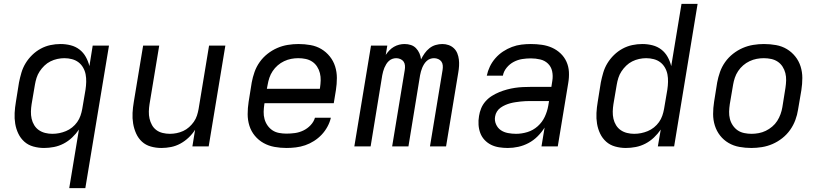

<svg xmlns="http://www.w3.org/2000/svg" viewBox="-20 -755 4240 990"><path d="M337 215 387 -87Q372 -65 352 -46Q332 -27 308 -14.5Q284 -2 258 3Q232 8 207 8Q179 8 152 0.5Q125 -7 105.5 -24.5Q86 -42 74.5 -66Q63 -90 58.5 -117Q54 -144 55.5 -172.5Q57 -201 62 -230L78 -330Q83 -355 90.5 -380.5Q98 -406 112 -429Q126 -452 146 -471.5Q166 -491 190 -504Q214 -517 240 -522.5Q266 -528 292 -528Q319 -528 344.5 -521.5Q370 -515 390 -499.5Q410 -484 422.5 -461.5Q435 -439 441 -414L458 -520H542L420 215ZM250 -65Q268 -65 285.5 -68.5Q303 -72 320 -79Q337 -86 352 -98Q367 -110 378 -125.5Q389 -141 395 -158.5Q401 -176 404 -193L421 -293Q424 -313 424.5 -333Q425 -353 421.5 -371.5Q418 -390 408.5 -406.5Q399 -423 384.5 -434Q370 -445 351 -450Q332 -455 312 -455Q294 -455 275.5 -451Q257 -447 240 -438.5Q223 -430 209 -416.5Q195 -403 184.5 -387Q174 -371 168.5 -353.5Q163 -336 160 -318L143 -218Q140 -199 139.5 -180Q139 -161 143 -143Q147 -125 156.5 -109.5Q166 -94 180.5 -84Q195 -74 213 -69.5Q231 -65 250 -65Z M812 8Q784 8 757.5 0.5Q731 -7 712 -24.5Q693 -42 682 -66.5Q671 -91 666.5 -118Q662 -145 663.5 -173Q665 -201 670 -230L718 -520H801L751 -218Q748 -199 747.5 -180Q747 -161 751 -143.5Q755 -126 763.5 -110.5Q772 -95 786 -84.5Q800 -74 818.5 -69.5Q837 -65 856 -65Q873 -65 890.5 -68.5Q908 -72 924.5 -79.5Q941 -87 955 -99.5Q969 -112 979.5 -127Q990 -142 995.5 -159Q1001 -176 1004 -193L1058 -520H1142L1056 0H972L986 -86Q972 -64 952.5 -45.5Q933 -27 910 -14.5Q887 -2 862 3Q837 8 812 8Z M1457 8Q1426 8 1395.5 2.5Q1365 -3 1339 -17.5Q1313 -32 1294 -55Q1275 -78 1266 -106.5Q1257 -135 1257 -166.5Q1257 -198 1262 -230L1278 -330Q1283 -357 1292.5 -384Q1302 -411 1319 -435Q1336 -459 1359.5 -477.5Q1383 -496 1409.5 -507.5Q1436 -519 1464 -523.5Q1492 -528 1519 -528Q1551 -528 1581.5 -522.5Q1612 -517 1637 -502Q1662 -487 1680.5 -464Q1699 -441 1708 -412.5Q1717 -384 1717 -353Q1717 -322 1712 -290L1701 -223H1344L1343 -218Q1340 -198 1339.5 -178.5Q1339 -159 1344 -141Q1349 -123 1359.5 -108Q1370 -93 1385 -83Q1400 -73 1419 -69.5Q1438 -66 1457 -66Q1479 -66 1501 -69Q1523 -72 1544 -82Q1565 -92 1581.5 -109.5Q1598 -127 1604 -148H1686Q1681 -125 1668.5 -102Q1656 -79 1638.5 -60.5Q1621 -42 1599 -28Q1577 -14 1553.5 -6Q1530 2 1505.5 5Q1481 8 1457 8ZM1356 -297H1629L1630 -302Q1633 -322 1633.5 -341Q1634 -360 1629.5 -378Q1625 -396 1615 -411.5Q1605 -427 1590 -437Q1575 -447 1556.5 -451Q1538 -455 1518 -455Q1500 -455 1481.5 -451.5Q1463 -448 1445 -439.5Q1427 -431 1412 -418Q1397 -405 1386 -388.5Q1375 -372 1369 -354Q1363 -336 1360 -318Z M1807 0 1893 -520H1977L1969 -472Q1977 -484 1987.5 -495Q1998 -506 2011 -513.5Q2024 -521 2038 -524.5Q2052 -528 2066 -528Q2083 -528 2098.5 -523Q2114 -518 2125 -506.5Q2136 -495 2142.5 -480.5Q2149 -466 2151 -449Q2159 -465 2169.5 -480Q2180 -495 2194.5 -506.5Q2209 -518 2226.5 -523Q2244 -528 2261 -528Q2278 -528 2293.5 -522.5Q2309 -517 2320.5 -506Q2332 -495 2338 -480Q2344 -465 2346 -448.5Q2348 -432 2347 -415Q2346 -398 2343 -381L2280 0H2197L2262 -394Q2264 -406 2263 -417.5Q2262 -429 2256 -437.5Q2250 -446 2239.5 -450.5Q2229 -455 2218 -455Q2208 -455 2198 -451.5Q2188 -448 2180 -440.5Q2172 -433 2166.5 -424Q2161 -415 2157 -405.5Q2153 -396 2150.5 -386.5Q2148 -377 2146 -367L2086 0H2002L2067 -394Q2069 -406 2068 -417.5Q2067 -429 2061 -437.5Q2055 -446 2044.5 -450.5Q2034 -455 2023 -455Q2013 -455 2003 -451.5Q1993 -448 1985 -440.5Q1977 -433 1971.5 -424Q1966 -415 1962 -405.5Q1958 -396 1955.5 -386.5Q1953 -377 1951 -367L1891 0Z M2599 8H2598Q2576 8 2553.5 4.5Q2531 1 2512 -8.5Q2493 -18 2478.5 -33.5Q2464 -49 2456.5 -69Q2449 -89 2447.5 -111.5Q2446 -134 2450 -157Q2453 -177 2461 -196.5Q2469 -216 2483.5 -232.5Q2498 -249 2516.5 -260.5Q2535 -272 2554.5 -280Q2574 -288 2594.5 -293.5Q2615 -299 2635 -302Q2655 -305 2675.5 -306Q2696 -307 2716 -307H2823L2828 -339Q2832 -364 2827 -387.5Q2822 -411 2805.5 -427Q2789 -443 2765.5 -448.5Q2742 -454 2717 -454Q2695 -454 2672.5 -450.5Q2650 -447 2629 -436Q2608 -425 2592.5 -406Q2577 -387 2573 -365H2490Q2495 -389 2506 -412Q2517 -435 2534.5 -455Q2552 -475 2574 -489.5Q2596 -504 2620 -513Q2644 -522 2668.5 -525Q2693 -528 2717 -528Q2746 -528 2774 -524Q2802 -520 2826.5 -509Q2851 -498 2870.5 -479.5Q2890 -461 2901 -436.5Q2912 -412 2913.5 -384Q2915 -356 2910 -327L2856 0H2772L2788 -97Q2773 -73 2752 -52Q2731 -31 2705.5 -17.5Q2680 -4 2652.5 2Q2625 8 2599 8ZM2641 -65Q2670 -65 2699.5 -74Q2729 -83 2752.5 -104Q2776 -125 2789 -153Q2802 -181 2807 -210L2811 -234H2716Q2703 -234 2690 -233.5Q2677 -233 2664 -231.5Q2651 -230 2637.5 -228Q2624 -226 2611 -222.5Q2598 -219 2585.5 -213.5Q2573 -208 2561.5 -200Q2550 -192 2542.5 -180Q2535 -168 2533 -155Q2529 -134 2537.5 -114.5Q2546 -95 2562 -84Q2578 -73 2599 -69Q2620 -65 2641 -65Z M3207 8Q3179 8 3152 0.5Q3125 -7 3105.5 -24.5Q3086 -42 3074.5 -66Q3063 -90 3058.5 -117Q3054 -144 3055.5 -172.5Q3057 -201 3062 -230L3078 -330Q3083 -355 3090.5 -380.5Q3098 -406 3112 -429Q3126 -452 3146 -471.5Q3166 -491 3190 -504Q3214 -517 3240 -522.5Q3266 -528 3292 -528Q3319 -528 3344.5 -521.5Q3370 -515 3390 -499.5Q3410 -484 3422.5 -461.5Q3435 -439 3441 -414L3494 -735H3577L3456 0H3372L3387 -87Q3372 -65 3352 -46Q3332 -27 3308 -14.5Q3284 -2 3258 3Q3232 8 3207 8ZM3250 -65Q3268 -65 3285.5 -68.5Q3303 -72 3320 -79Q3337 -86 3352 -98Q3367 -110 3378 -125.5Q3389 -141 3395 -158.5Q3401 -176 3404 -193L3421 -293Q3424 -313 3424.5 -333Q3425 -353 3421.5 -371.5Q3418 -390 3408.5 -406.5Q3399 -423 3384.5 -434Q3370 -445 3351 -450Q3332 -455 3312 -455Q3294 -455 3275.5 -451Q3257 -447 3240 -438.5Q3223 -430 3209 -416.5Q3195 -403 3184.5 -387Q3174 -371 3168.5 -353.5Q3163 -336 3160 -318L3143 -218Q3140 -199 3139.5 -180Q3139 -161 3143 -143Q3147 -125 3156.5 -109.5Q3166 -94 3180.5 -84Q3195 -74 3213 -69.5Q3231 -65 3250 -65Z M3854 8Q3823 8 3792.5 2.5Q3762 -3 3736.5 -18Q3711 -33 3693 -56Q3675 -79 3666 -107.5Q3657 -136 3657 -167Q3657 -198 3662 -230L3678 -330Q3683 -357 3692.5 -384Q3702 -411 3719 -435Q3736 -459 3759.5 -477.5Q3783 -496 3809.5 -507.5Q3836 -519 3864 -523.5Q3892 -528 3919 -528Q3951 -528 3981.5 -522.5Q4012 -517 4037 -502Q4062 -487 4080.5 -464Q4099 -441 4108 -412.5Q4117 -384 4117 -353Q4117 -322 4112 -290L4095 -190Q4091 -163 4081 -136Q4071 -109 4054 -85Q4037 -61 4013.5 -42.5Q3990 -24 3963.5 -12.5Q3937 -1 3909 3.5Q3881 8 3854 8ZM3855 -65Q3873 -65 3892 -68.5Q3911 -72 3928.5 -80.5Q3946 -89 3961.5 -102Q3977 -115 3987.5 -131.5Q3998 -148 4004.5 -166Q4011 -184 4014 -202L4030 -302Q4033 -322 4033.5 -341Q4034 -360 4029.5 -378Q4025 -396 4015 -411.5Q4005 -427 3990 -437Q3975 -447 3956.5 -451Q3938 -455 3918 -455Q3900 -455 3881.5 -451.5Q3863 -448 3845 -439.5Q3827 -431 3812 -418Q3797 -405 3786 -388.5Q3775 -372 3769 -354Q3763 -336 3760 -318L3743 -218Q3740 -198 3739.5 -179Q3739 -160 3743.5 -142Q3748 -124 3758.5 -108.5Q3769 -93 3783.5 -83Q3798 -73 3817 -69Q3836 -65 3855 -65Z"/></svg>

Font: Iosevka SS04 Extended Oblique
Style: Regular
Weight: 400
Width: 7
Italic angle: -9°
Monospace: yes
Designer: Belleve Invis
Foundry: Belleve Invis
Version: Version 19.0.0; ttfautohint (v1.8.4)